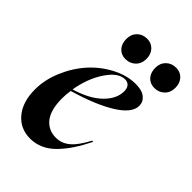

<svg xmlns="http://www.w3.org/2000/svg" viewBox="-213 -798 901 901"><g transform="rotate(45 237.0 -348.0)"><path d="M13.2 -167Q13.2 -231.9 40.8 -296.9Q68.4 -361.8 112.3 -410.6Q156.2 -459.5 214.4 -489.7Q272.5 -520 330.1 -520Q371.6 -520 392.8 -502.9Q414.1 -485.8 414.1 -459Q414.1 -411.1 340.6 -365Q267.1 -318.8 137.2 -280.8Q132.8 -254.9 132.8 -228Q132.8 -151.4 162.6 -113.8Q192.4 -76.2 243.2 -76.2Q280.8 -76.2 311.3 -101.8Q341.8 -127.4 373 -187H380.9Q357.9 -141.1 335.4 -106.9Q313 -72.8 285.9 -44.7Q258.8 -16.6 227.1 -2.2Q195.3 12.2 160.2 12.2Q94.2 12.2 53.7 -36.4Q13.2 -85 13.2 -167ZM138.2 -292Q224.6 -317.9 270.3 -362.5Q315.9 -407.2 315.9 -457Q315.9 -478.5 305.9 -489.3Q295.9 -500 278.8 -500Q234.4 -500 193.1 -438Q151.9 -376 138.2 -292ZM148.9 -638.2Q148.9 -669.4 168.2 -688.7Q187.5 -708 217.8 -708Q245.6 -708 263.9 -689Q282.2 -669.9 282.2 -638.2Q282.2 -606.9 262.2 -587.4Q242.2 -567.9 211.9 -567.9Q184.6 -567.9 166.7 -586.9Q148.9 -606 148.9 -638.2ZM340.8 -638.2Q340.8 -669.4 360.4 -688.7Q379.9 -708 410.2 -708Q438 -708 456.1 -689Q474.1 -669.9 474.1 -638.2Q474.1 -606.9 454.1 -587.4Q434.1 -567.9 403.8 -567.9Q376.5 -567.9 358.6 -586.9Q340.8 -606 340.8 -638.2Z"/></g></svg>

Font: Nyght Serif Medium Italic
Style: Regular
Weight: 500
Italic angle: -16°
Designer: Maksym Kobuzan
Version: Version 0.410;Glyphs 3.1.2 (3151)